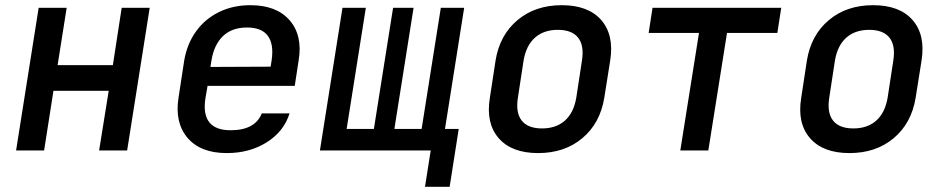

<svg xmlns="http://www.w3.org/2000/svg" viewBox="-20 -580 3640 740"><path d="M42 0 129 -550H237L202 -329H415L449 -550H557L470 0H362L399 -230H186L150 0Z M854 10Q753 10 703 -48.5Q653 -107 668 -203L690 -347Q701 -411 735.5 -459Q770 -507 824 -533.5Q878 -560 945 -560Q1046 -560 1096.5 -501.5Q1147 -443 1131 -347L1116 -249H780L772 -203Q752 -78 869 -78Q963 -78 989 -143H1096Q1074 -73 1008 -31.5Q942 10 854 10ZM795 -347 791 -322 1023 -323 1027 -348Q1036 -409 1012.5 -441.5Q989 -474 932 -474Q874 -474 839.5 -441Q805 -408 795 -347Z M1618 140 1640 0H1213L1300 -550H1390L1316 -83H1421L1495 -550H1574L1500 -83H1605L1679 -550H1769L1695 -83H1748L1713 140Z M2054 10Q1952 10 1902 -47.5Q1852 -105 1868 -203L1890 -347Q1906 -445 1974.5 -502.5Q2043 -560 2145 -560Q2247 -560 2297 -503Q2347 -446 2332 -348L2309 -203Q2293 -105 2224.5 -47.5Q2156 10 2054 10ZM2069 -85Q2123 -85 2157 -115Q2191 -145 2201 -203L2223 -347Q2232 -405 2208 -435Q2184 -465 2130 -465Q2076 -465 2042 -435Q2008 -405 1998 -347L1976 -203Q1967 -145 1991 -115Q2015 -85 2069 -85Z M2602 0 2674 -453H2480L2495 -550H2991L2976 -453H2782L2710 0Z M3254 10Q3152 10 3102 -47.5Q3052 -105 3068 -203L3090 -347Q3106 -445 3174.5 -502.5Q3243 -560 3345 -560Q3447 -560 3497 -503Q3547 -446 3532 -348L3509 -203Q3493 -105 3424.5 -47.5Q3356 10 3254 10ZM3269 -85Q3323 -85 3357 -115Q3391 -145 3401 -203L3423 -347Q3432 -405 3408 -435Q3384 -465 3330 -465Q3276 -465 3242 -435Q3208 -405 3198 -347L3176 -203Q3167 -145 3191 -115Q3215 -85 3269 -85Z"/></svg>

Font: NKDuy Mono SemiBold
Style: Italic
Weight: 600
Italic angle: -9°
Monospace: yes
Designer: NKDuy
Foundry: NKDuy
Version: Version 2.251; ttfautohint (v1.8.4.7-5d5b)